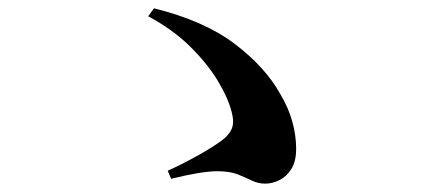

<svg xmlns="http://www.w3.org/2000/svg" viewBox="-20 -589 1040 464"><path d="M385.3 -176.4Q421.3 -192.6 457.2 -212.7Q493 -232.8 514.9 -248.7Q533.6 -262.3 540.1 -278Q546.6 -293.7 539.8 -318.6Q531 -352.8 506 -394.2Q481 -435.5 439.5 -476.5Q398 -517.5 338.1 -549.7L352.1 -568.9Q473.2 -539 547.2 -483Q621.2 -426.9 657.4 -361.7Q677.8 -327.2 686.7 -294.1Q695.7 -261.1 695.7 -229.1Q695.7 -199.1 684 -180.5Q672.3 -162 655.1 -153.6Q637.9 -145.2 620.9 -145.2Q603.6 -145.2 588.4 -152.7Q573.3 -160.2 554.2 -167.7Q535 -175.2 504.8 -175.2Q486.6 -175.2 459 -170.7Q431.3 -166.2 393.6 -157Z"/></svg>

Font: Noto Serif KR
Style: Regular
Weight: 200
Designer: Ryoko NISHIZUKA 西塚涼子 (kana & ideographs); Frank Grießhammer (Latin, Greek & Cyrillic); Wenlong ZHANG 张文龙 (bopomofo); San
Foundry: Adobe
Version: Version 2.001;hotconv 1.1.0;makeotfexe 2.6.0